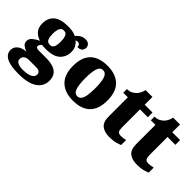

<svg xmlns="http://www.w3.org/2000/svg" viewBox="-48 -1307 2186 2186"><g transform="rotate(45 1045.0 -214.0)"><path d="M239 233Q112 233 49 200Q-14 167 -14 103Q-14 71 3.5 46.5Q21 22 53 7Q85 -8 128 -10Q97 -21 69.5 -41Q42 -61 42 -98Q42 -133 71.5 -158.5Q101 -184 149 -208Q99 -222 63.5 -260Q28 -298 28 -366Q28 -455 84.5 -503Q141 -551 262 -551Q302 -551 332 -545.5Q362 -540 390 -527Q407 -545 423.5 -558.5Q440 -572 460 -579.5Q480 -587 507 -587Q542 -587 560.5 -568.5Q579 -550 579 -524Q579 -498 562 -478Q545 -458 501 -458Q501 -485 488 -495Q475 -505 465 -505Q454 -505 446 -502Q438 -499 432 -497Q458 -477 475.5 -446Q493 -415 493 -371Q493 -289 437.5 -238Q382 -187 262 -187Q252 -187 232 -188Q212 -189 204 -191Q194 -188 183.5 -174.5Q173 -161 173 -146Q173 -131 186 -125Q199 -119 216 -119H336Q408 -119 455 -101.5Q502 -84 525 -49.5Q548 -15 548 37Q548 128 472 180.5Q396 233 239 233ZM242 165Q291 165 326.5 156Q362 147 381 128.5Q400 110 400 84Q400 65 384.5 50.5Q369 36 335 36H206Q192 36 174.5 42Q157 48 144.5 63Q132 78 132 104Q132 126 147 139.5Q162 153 187.5 159Q213 165 242 165ZM260 -254Q288 -254 301.5 -269Q315 -284 319.5 -309.5Q324 -335 324 -365Q324 -396 319.5 -423Q315 -450 301.5 -466.5Q288 -483 260 -483Q233 -483 219 -466Q205 -449 200 -422Q195 -395 195 -364Q195 -320 207.5 -287Q220 -254 260 -254Z M894 10Q765 10 691 -60Q617 -130 617 -271Q617 -412 688 -481.5Q759 -551 897 -551Q1026 -551 1100 -481.5Q1174 -412 1174 -271Q1174 -130 1103 -60Q1032 10 894 10ZM896 -61Q926 -61 944 -85Q962 -109 969.5 -156Q977 -203 977 -271Q977 -375 958.5 -427Q940 -479 895 -479Q850 -479 832.5 -427Q815 -375 815 -271Q815 -168 833 -114.5Q851 -61 896 -61Z M1480 10Q1403 10 1357.5 -26Q1312 -62 1312 -150V-460H1238V-519Q1281 -519 1309 -535.5Q1337 -552 1351 -568Q1365 -582 1377.5 -606Q1390 -630 1397 -661H1507V-536H1633V-460H1507V-170Q1507 -130 1518.5 -111Q1530 -92 1566 -92Q1586 -92 1606 -95Q1626 -98 1642 -102V-22Q1624 -13 1583 -1.5Q1542 10 1480 10Z M1924 10Q1847 10 1801.5 -26Q1756 -62 1756 -150V-460H1682V-519Q1725 -519 1753 -535.5Q1781 -552 1795 -568Q1809 -582 1821.5 -606Q1834 -630 1841 -661H1951V-536H2077V-460H1951V-170Q1951 -130 1962.5 -111Q1974 -92 2010 -92Q2030 -92 2050 -95Q2070 -98 2086 -102V-22Q2068 -13 2027 -1.5Q1986 10 1924 10Z"/></g></svg>

Font: Noto Serif Bengali Black
Style: Regular
Weight: 900
Version: Version 2.003